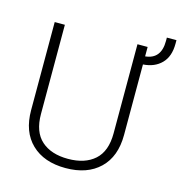

<svg xmlns="http://www.w3.org/2000/svg" viewBox="-114 -874 930 986"><g transform="rotate(15 351.5 -381.0)"><path d="M703 -772V-753Q703 -685 666.5 -648Q630 -611 569 -607V-232Q569 -117 503 -53.5Q437 10 322 10Q207 10 141 -53.5Q75 -117 75 -232V-700H129V-226Q129 -131 180.5 -85Q232 -39 322 -39Q412 -39 463.5 -85Q515 -131 515 -226V-700H569V-650Q652 -658 652 -754V-772Z"/></g></svg>

Font: Niramit ExtraLight
Style: Regular
Weight: 200
Designer: Katatrad Aksorn Co.,Ltd.
Foundry: Cadson Demak Co.,Ltd.
Version: Version 1.000; ttfautohint (v1.6)